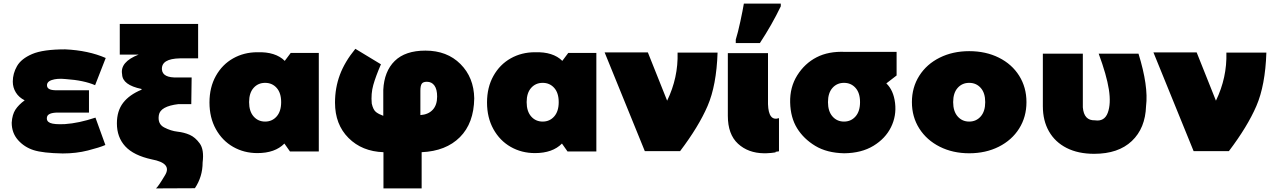

<svg xmlns="http://www.w3.org/2000/svg" viewBox="-20 -841 7060 1066"><path d="M565 -36Q533 -22 468 -5.5Q403 11 328 11Q218 9 166.5 -7.5Q115 -24 80 -63.5Q45 -103 45 -160Q48 -205 65.5 -232Q83 -259 117 -284Q85 -300 68 -327.5Q51 -355 51 -388Q51 -433 74.5 -474Q98 -515 158.5 -541Q219 -567 342 -567Q471 -561 567 -519L508 -368Q446 -395 345 -402Q297 -407 267 -396.5Q237 -386 241.5 -362Q246 -338 300 -340H474V-216H299Q246 -215 241 -191.5Q236 -168 258.5 -158.5Q281 -149 341 -152Q417 -157 510 -188Z M629 -156Q629 -225 663.5 -270Q698 -315 766 -343V-347Q660 -369 658 -428Q645 -497 750 -538H645V-708H1080V-517H979Q875 -515 879 -455Q883 -408 965 -411H1044L1042 -263H971Q870 -251 862 -202Q854 -153 891.5 -133.5Q929 -114 965.5 -110Q1002 -106 1033 -92.5Q1064 -79 1089 -44.5Q1114 -10 1105 61Q1105 140 1062 204L846 205Q858 196 897 130.5Q936 65 823 44Q722 22 675.5 -28.5Q629 -79 629 -156Z M1750 -547V0H1590L1559 -44Q1507 9 1409 9Q1335 9 1274.5 -25.5Q1214 -60 1178.5 -124Q1143 -188 1143 -272Q1143 -356 1178.5 -419.5Q1214 -483 1274.5 -517Q1335 -551 1409 -551Q1510 -554 1561 -503L1594 -547ZM1541 -274Q1541 -325 1516 -353Q1491 -381 1452 -381Q1413 -381 1388 -353Q1363 -325 1363 -274Q1363 -223 1388 -194.5Q1413 -166 1452 -166Q1491 -166 1516 -194.5Q1541 -223 1541 -274Z M2109 205V4Q1990 0 1915 -75Q1840 -150 1840 -271Q1840 -353 1867 -425.5Q1894 -498 1953 -570L2095 -484Q2066 -417 2052.5 -369Q2039 -321 2044 -266Q2052 -231 2067.5 -219Q2083 -207 2108 -198V-342Q2113 -445 2171.5 -502.5Q2230 -560 2342 -560Q2462 -560 2536.5 -485.5Q2611 -411 2613 -295Q2611 -157 2533.5 -79.5Q2456 -2 2321 4V205ZM2407 -305Q2407 -345 2392 -366Q2377 -387 2350 -387Q2329 -387 2321.5 -376Q2314 -365 2314 -337V-202Q2358 -205 2382.5 -231.5Q2407 -258 2407 -305Z M3291 -547V0H3131L3100 -44Q3048 9 2950 9Q2876 9 2815.5 -25.5Q2755 -60 2719.5 -124Q2684 -188 2684 -272Q2684 -356 2719.5 -419.5Q2755 -483 2815.5 -517Q2876 -551 2950 -551Q3051 -554 3102 -503L3135 -547ZM3082 -274Q3082 -325 3057 -353Q3032 -381 2993 -381Q2954 -381 2929 -353Q2904 -325 2904 -274Q2904 -223 2929 -194.5Q2954 -166 2993 -166Q3032 -166 3057 -194.5Q3082 -223 3082 -274Z M3964 -549Q3958 -367 3908.5 -252.5Q3859 -138 3756 -2H3560L3337 -550H3577L3684 -282Q3746 -410 3742 -549Z M4065 -621Q4077 -659 4090.5 -722Q4104 -785 4110 -821H4315V-806Q4266 -704 4199 -602H4065ZM4286 2V5Q4263 9 4233 10H4222Q4134 9 4077.5 -43Q4021 -95 4021 -198V-546H4244V-263Q4247 -166 4305 -185V-1Q4295 1 4286 2Z M4367 -272Q4365 -357 4406.5 -423Q4448 -489 4514 -523Q4580 -557 4672 -553H4958V-422L4901 -378Q4941 -340 4949.5 -269Q4958 -198 4927 -135Q4896 -72 4829.5 -31.5Q4763 9 4667 10Q4571 8 4506.5 -31Q4442 -70 4405.5 -129Q4369 -188 4367 -272ZM4755 -274Q4755 -325 4730 -353Q4705 -381 4666 -381Q4627 -381 4602 -353Q4577 -325 4577 -274Q4577 -223 4602 -194.5Q4627 -166 4666 -166Q4705 -166 4730 -194.5Q4755 -223 4755 -274Z M5043 -274Q5043 -356 5084 -420.5Q5125 -485 5197.5 -521Q5270 -557 5361 -557Q5453 -557 5525.5 -521Q5598 -485 5638.5 -420.5Q5679 -356 5679 -274Q5679 -192 5638.5 -127.5Q5598 -63 5525.5 -26.5Q5453 10 5361 10Q5270 10 5197.5 -26.5Q5125 -63 5084 -127.5Q5043 -192 5043 -274ZM5450 -274Q5450 -325 5425 -353Q5400 -381 5361 -381Q5322 -381 5297 -353Q5272 -325 5272 -274Q5272 -223 5297 -194.5Q5322 -166 5361 -166Q5400 -166 5425 -194.5Q5450 -223 5450 -274Z M5770 -251V-543H5992V-245Q5998 -171 6059 -173Q6112 -165 6130.5 -215Q6149 -265 6136.5 -344.5Q6124 -424 6080 -543H6301Q6357 -362 6343 -252Q6339 -129 6264 -58Q6189 13 6055 13Q5966 13 5902 -19.5Q5838 -52 5804 -111.5Q5770 -171 5770 -251Z M7011 -549Q7005 -367 6955.5 -252.5Q6906 -138 6803 -2H6607L6384 -550H6624L6731 -282Q6793 -410 6789 -549Z"/></svg>

Font: AtCorfu Sans
Style: AtCorfu Sans Black
Weight: 900
Designer: Kostas Teopoulos
Foundry: Kostas Teopoulos
Version: Version 1.00 July 8, 2025, initial release